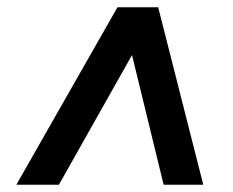

<svg xmlns="http://www.w3.org/2000/svg" viewBox="-20 -648 640 528"><path d="M25 -140 303 -628H415L539 -140H430L321 -587H394L142 -140Z"/></svg>

Font: Mulish ExtraLight ExtraBold
Style: Italic
Weight: 800
Italic angle: -9°
Version: Version 3.603